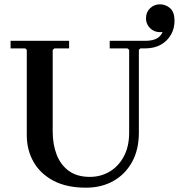

<svg xmlns="http://www.w3.org/2000/svg" viewBox="-20 -859 828 889"><path d="M653 -635V-670Q690 -670 710.5 -683.5Q731 -697 739 -728L767 -729Q761 -722 747 -716Q733 -710 721 -710Q694 -710 675 -728.5Q656 -747 656 -774Q656 -803 675 -821Q694 -839 721 -839Q746 -839 766.5 -822Q787 -805 788 -767Q789 -729 772 -699Q755 -669 724.5 -652Q694 -635 653 -635ZM488 -670H653V-635H630L623 -628V-245Q623 -166 591.5 -109Q560 -52 505 -21Q450 10 378 10Q288 10 227 -22.5Q166 -55 135 -110Q104 -165 104 -233V-628L97 -635H29V-670H300V-635H232L224 -628V-250Q224 -190 242.5 -142.5Q261 -95 299 -67.5Q337 -40 396 -40Q446 -40 487 -64Q528 -88 553 -134Q578 -180 578 -245V-628L570 -635H488Z"/></svg>

Font: Brygada 1918 SemiBold
Style: Regular
Weight: 600
Designer: Mateusz Machalski | Borys Kosmynka | Przemek Hoffer
Foundry: NIEPODLEGLA 2018
Version: Version 3.006